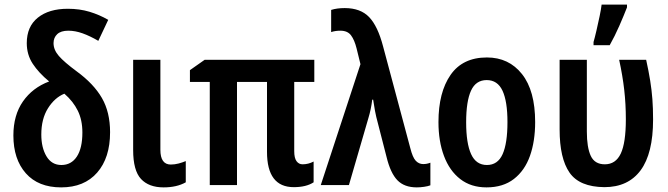

<svg xmlns="http://www.w3.org/2000/svg" viewBox="-20 -802 2894 832"><path d="M274 -764Q325 -764 368 -751Q411 -738 449 -716L406 -625Q370 -646 338 -657.5Q306 -669 276 -669Q244 -669 228 -654Q212 -639 212 -615Q212 -586 235 -559.5Q258 -533 312 -493Q386 -439 421.5 -377.5Q457 -316 457 -229Q457 -118 401 -54Q345 10 245 10Q146 10 92 -51Q38 -112 38 -215Q38 -303 79.5 -362.5Q121 -422 193 -449Q148 -486 122 -525.5Q96 -565 96 -615Q96 -687 144 -725.5Q192 -764 274 -764ZM259 -396Q217 -379 188 -333Q159 -287 159 -219Q159 -162 181.5 -124.5Q204 -87 246 -87Q289 -87 313 -123.5Q337 -160 337 -228Q337 -282 317 -322.5Q297 -363 259 -396Z M675 -543V-153Q675 -89 720 -89Q737 -89 754 -93.5Q771 -98 785 -104V-12Q746 10 689 10Q625 10 591 -26.5Q557 -63 557 -152V-543Z M1291 -90Q1316 -90 1339 -102V-12Q1307 9 1253 9Q1137 9 1137 -144V-447H1007V0H889V-447H803V-498L867 -543H1342V-447H1255V-147Q1255 -117 1265 -103.5Q1275 -90 1291 -90Z M1370 0 1542 -524 1525 -593Q1516 -629 1501 -649Q1486 -669 1455 -669Q1433 -669 1415 -663V-759Q1440 -767 1474 -767Q1542 -767 1579.5 -728Q1617 -689 1640 -601L1758 -160Q1768 -120 1781.5 -105.5Q1795 -91 1814 -91Q1830 -91 1845 -97V1Q1835 5 1818 7.5Q1801 10 1786 10Q1732 10 1702 -21Q1672 -52 1655 -122L1617 -270Q1610 -295 1605 -321.5Q1600 -348 1597 -370H1593Q1588 -328 1576 -289L1492 0Z M2299 -273Q2299 -190 2276.5 -126.5Q2254 -63 2207 -26.5Q2160 10 2088 10Q2021 10 1974.5 -26Q1928 -62 1904 -126Q1880 -190 1880 -273Q1880 -402 1932.5 -477.5Q1985 -553 2090 -553Q2185 -553 2242 -481Q2299 -409 2299 -273ZM2000 -272Q2000 -181 2021.5 -134Q2043 -87 2090 -87Q2137 -87 2158 -134Q2179 -181 2179 -273Q2179 -363 2157.5 -409Q2136 -455 2089 -455Q2042 -455 2021 -409Q2000 -363 2000 -272Z M2599 9Q2491 8 2448 -54Q2405 -116 2405 -241V-543H2523V-232Q2523 -163 2540 -126.5Q2557 -90 2601 -90Q2648 -90 2670 -136.5Q2692 -183 2692 -285Q2692 -351 2685 -412.5Q2678 -474 2663 -543H2780Q2791 -493 2797.5 -452.5Q2804 -412 2807 -372.5Q2810 -333 2810 -284Q2810 -137 2756 -64Q2702 9 2599 9ZM2552 -606V-620Q2557 -637 2564.5 -669Q2572 -701 2578.5 -732.5Q2585 -764 2587 -782H2697V-770Q2683 -734 2663.5 -689.5Q2644 -645 2622 -606Z"/></svg>

Font: Avrile Sans Condensed SemiBold
Style: Regular
Weight: 600
Width: 3
Designer: Monotype Design Team
Foundry: Monotype Imaging Inc.
Version: Version 2.001;September 10, 2019;FontCreator 11.5.0.2425 64-